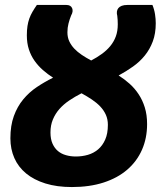

<svg xmlns="http://www.w3.org/2000/svg" viewBox="-20 -748 658 776"><path d="M609.5 -654Q609.5 -612.5 597.5 -580.5Q585.5 -548.5 565.2 -523.5Q545 -498.5 517.5 -479Q490 -459.5 459.5 -443Q483 -428 503.8 -409.5Q524.5 -391 540.2 -367.2Q556 -343.5 565.2 -313.8Q574.5 -284 574.5 -246.5Q574.5 -189.5 553.8 -142.5Q533 -95.5 494 -62Q455 -28.5 398.5 -10.2Q342 8 270.5 8Q210 8 163.5 -6.5Q117 -21 85.5 -47Q54 -73 38 -109.2Q22 -145.5 22 -189Q22 -240.5 36 -279Q50 -317.5 73.8 -346.2Q97.5 -375 128.8 -396Q160 -417 194.5 -434Q172.5 -448 153.2 -465Q134 -482 119.5 -502.5Q105 -523 96.8 -548.2Q88.5 -573.5 88.5 -605Q88.5 -626 91 -642.5Q93.5 -659 98.5 -673Q103.5 -687 111.2 -700.2Q119 -713.5 129 -728H248Q266 -728 271.5 -715Q277 -702 267.5 -685.5Q261 -669.5 256.8 -652.8Q252.5 -636 252.5 -617.5Q252.5 -597 260 -581Q267.5 -565 280.2 -551.5Q293 -538 310.5 -526.2Q328 -514.5 348.5 -503.5Q371.5 -515.5 391.2 -529.8Q411 -544 425.5 -561.5Q440 -579 448 -600.5Q456 -622 456 -649.5Q456 -658 455.5 -667.5Q455 -677 454 -684Q451.5 -693 452.5 -701Q453.5 -709 458.2 -715Q463 -721 472 -724.5Q481 -728 495 -728H596Q599.5 -720 602.2 -710.2Q605 -700.5 606.5 -690.8Q608 -681 608.8 -671.5Q609.5 -662 609.5 -654ZM416 -243.5Q416 -266 407.8 -284.2Q399.5 -302.5 385 -317.8Q370.5 -333 351 -346Q331.5 -359 309.5 -371Q283 -357.5 260 -342Q237 -326.5 220.2 -307.5Q203.5 -288.5 193.8 -265.2Q184 -242 184 -212.5Q184 -186 192.2 -167.5Q200.5 -149 214.2 -137.5Q228 -126 246.8 -120.8Q265.5 -115.5 286.5 -115.5Q312 -115.5 335.2 -122.2Q358.5 -129 376.5 -144.2Q394.5 -159.5 405.2 -183.8Q416 -208 416 -243.5Z"/></svg>

Font: Lato Black
Style: Italic
Weight: 900
Italic angle: -7°
Designer: Lukasz Dziedzic
Foundry: tyPoland Lukasz Dziedzic
Version: Version 2.007; 2014-02-27